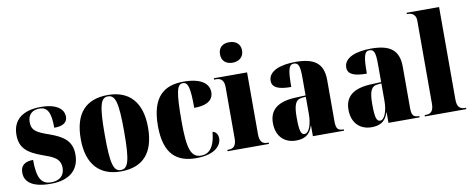

<svg xmlns="http://www.w3.org/2000/svg" viewBox="-66 -1075 3409 1386"><g transform="rotate(-10 1638.0 -381.5)"><path d="M212 10C356 10 423 -61 423 -168C423 -270 358 -309 263 -343C180 -372 138 -390 138 -454C138 -516 179 -539 223 -539C283 -539 306 -497 306 -384C373 -384 403 -408 403 -449C403 -501 356 -549 235 -549C110 -549 28 -496 28 -380C28 -284 81 -242 188 -204C261 -178 315 -159 315 -89C315 -30 275 0 217 0C143 0 115 -51 115 -182C64 -182 22 -164 22 -104C22 -42 69 10 212 10Z M725 10C888 10 973 -82 973 -270C973 -458 880 -550 728 -550C565 -550 480 -458 480 -270C480 -82 573 10 725 10ZM727 0C673 0 656 -58 656 -270C656 -482 673 -540 726 -540C781 -540 798 -482 798 -270C798 -58 781 0 727 0Z M1278 10C1423 10 1465 -56 1465 -102C1465 -129 1452 -152 1426 -157C1415 -40 1371 -2 1317 -2C1242 -2 1219 -66 1219 -267C1219 -481 1231 -540 1276 -540C1313 -540 1326 -501 1326 -350C1449 -350 1467 -405 1467 -440C1467 -501 1415 -550 1281 -550C1142 -550 1045 -483 1045 -266C1045 -58 1138 10 1278 10Z M1656 -623C1700 -623 1738 -648 1738 -698C1738 -750 1700 -773 1656 -773C1610 -773 1576 -750 1576 -698C1576 -648 1610 -623 1656 -623ZM1509 0H1812V-10H1802C1769 -10 1746 -26 1746 -81V-536H1502V-526H1519C1550 -526 1575 -510 1575 -459V-83C1575 -27 1552 -10 1519 -10H1509Z M2009 10C2068 10 2112 -10 2132 -77H2134V0H2362V-10H2358C2318 -10 2306 -26 2306 -80V-381C2306 -506 2238 -550 2102 -550C1994 -550 1903 -519 1903 -446C1903 -397 1948 -377 2042 -377C2042 -501 2052 -540 2089 -540C2123 -540 2133 -514 2133 -430V-299L2061 -296C1931 -291 1866 -242 1866 -143C1866 -42 1929 10 2009 10ZM2078 -26C2053 -26 2042 -52 2042 -151C2042 -246 2057 -283 2106 -287L2133 -289V-161C2133 -88 2111 -26 2078 -26Z M2563 10C2622 10 2666 -10 2686 -77H2688V0H2916V-10H2912C2872 -10 2860 -26 2860 -80V-381C2860 -506 2792 -550 2656 -550C2548 -550 2457 -519 2457 -446C2457 -397 2502 -377 2596 -377C2596 -501 2606 -540 2643 -540C2677 -540 2687 -514 2687 -430V-299L2615 -296C2485 -291 2420 -242 2420 -143C2420 -42 2483 10 2563 10ZM2632 -26C2607 -26 2596 -52 2596 -151C2596 -246 2611 -283 2660 -287L2687 -289V-161C2687 -88 2665 -26 2632 -26Z M2955 0H3258V-10H3249C3217 -10 3193 -26 3193 -81V-760H2955V-750H2966C2979 -750 3021 -743 3021 -692V-81C3021 -26 2998 -10 2966 -10H2955Z"/></g></svg>

Font: Noto Serif Display Condensed Black
Style: Regular
Weight: 900
Width: 3
Designer: Monotype Design Team
Foundry: Monotype Imaging Inc.
Version: Version 2.009